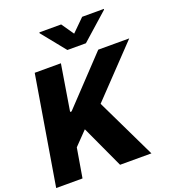

<svg xmlns="http://www.w3.org/2000/svg" viewBox="-172 -1083 1087 1208"><g transform="rotate(-20 372.0 -478.5)"><path d="M-4.9 0 116.2 -727.5H291.5L241.2 -419.9H251L541.5 -727.5H749L439 -402.3L632.8 0H422.9L291 -285.6L204.6 -196.3L171.4 0ZM376.5 -956.5 433.6 -874 517.1 -956.5H662.6L661.6 -951.2L482.4 -792H358.4L230 -951.2L231 -956.5Z"/></g></svg>

Font: Inter Tight ExtraBold
Style: Italic
Weight: 800
Italic angle: -9.39999°
Designer: Rasmus Andersson
Foundry: rsms
Version: Version 3.004